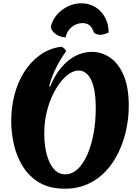

<svg xmlns="http://www.w3.org/2000/svg" viewBox="-20 -1118 847 1163"><path d="M372 25Q282 25 220 -11Q158 -47 120 -107Q82 -167 65 -239.5Q48 -312 48 -385Q48 -467 67.5 -543Q87 -619 125.5 -680.5Q164 -742 220 -783Q276 -824 349 -835Q360 -833 369.5 -824Q379 -815 380 -806Q366 -789 345.5 -755Q325 -721 306.5 -679Q288 -637 278 -596L284 -594Q312 -663 351.5 -709.5Q391 -756 438.5 -780Q486 -804 536 -804Q596 -804 647 -769Q698 -734 729 -661.5Q760 -589 760 -476Q760 -406 745 -335Q730 -264 700 -199.5Q670 -135 624 -84.5Q578 -34 515 -4.5Q452 25 372 25ZM375 -62Q416 -62 450 -93.5Q484 -125 508.5 -180.5Q533 -236 546.5 -308Q560 -380 560 -462Q560 -543 546.5 -593.5Q533 -644 509.5 -667.5Q486 -691 456 -691Q422 -691 386 -661.5Q350 -632 318.5 -579.5Q287 -527 267.5 -457.5Q248 -388 248 -308Q248 -264 255 -220.5Q262 -177 277.5 -141Q293 -105 317 -83.5Q341 -62 375 -62ZM638 -921Q625 -915 611.5 -911Q598 -907 588 -907Q566 -907 549 -920Q539 -951 522.5 -964.5Q506 -978 480 -978Q455 -978 433 -966.5Q411 -955 396.5 -935.5Q382 -916 378 -892Q356 -892 335 -901.5Q314 -911 301 -926.5Q288 -942 288 -958Q298 -998 325.5 -1029.5Q353 -1061 391.5 -1079.5Q430 -1098 472 -1098Q520 -1098 557.5 -1075Q595 -1052 616.5 -1012Q638 -972 638 -921Z"/></svg>

Font: Merienda Black
Style: Regular
Weight: 900
Designer: Eduardo Rodriguez Tunni
Foundry: Eduardo Rodriguez Tunni
Version: Version 2.001